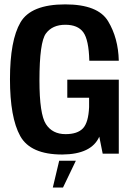

<svg xmlns="http://www.w3.org/2000/svg" viewBox="-20 -701 612 876"><path d="M264 4Q397.5 3 433 -77.5L448.5 0H522V-337.5H287V-255H386.5V-212.5Q383.5 -142 358.5 -115.5Q333.5 -89 279 -89Q219 -89 189.5 -134.8Q160 -180.5 160 -334Q160 -508.5 189.5 -548.2Q219 -588 278 -588Q335 -588 360 -553.8Q385 -519.5 387.5 -424H522Q519.5 -527.5 473.2 -604.2Q427 -681 277.5 -681Q121.5 -681 73.5 -599Q25.5 -517 25.5 -340Q25.5 -165 72.2 -80.5Q119 4 264 4ZM221 154.5H267.5L326 32.5H250Z"/></svg>

Font: Anybody SemiCondensed SemiBold
Style: Regular
Weight: 600
Width: 4
Version: Version 1.113;gftools[0.9.25]